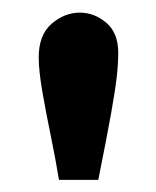

<svg xmlns="http://www.w3.org/2000/svg" viewBox="-20 -724 252 310"><path d="M75.2 -433.6Q69.8 -466.8 62 -504.6Q54.2 -542.5 48.3 -576.4Q42.5 -610.4 42.5 -631.3Q42.5 -667.5 63.2 -685.5Q84 -703.6 108.9 -703.6Q132.3 -703.6 151.6 -687.3Q170.9 -670.9 170.9 -638.7Q170.9 -621.6 168.5 -599.9Q166 -578.1 159.2 -539.8Q152.3 -501.5 138.7 -433.6Z"/></svg>

Font: Kameron
Style: Bold
Weight: 700
Designer: Vernon Adams
Foundry: Vernon Adams
Version: Version 1.100